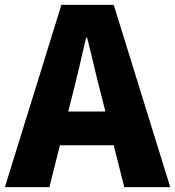

<svg xmlns="http://www.w3.org/2000/svg" viewBox="-28 -765 716 785"><path d="M-8 0H174L217 -171H437L480 0H668L437 -745H223ZM251 -309 267 -372C286 -446 306 -533 324 -611H328C348 -535 367 -446 387 -372L403 -309Z"/></svg>

Font: Noto Sans TC Black
Style: Regular
Weight: 900
Designer: Ryoko NISHIZUKA 西塚涼子 (kana, bopomofo & ideographs); Paul D. Hunt (Latin, Greek & Cyrillic); Sandoll Communications 산돌커뮤니
Foundry: Adobe
Version: Version 2.004;hotconv 1.0.118;makeotfexe 2.5.65603